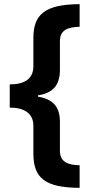

<svg xmlns="http://www.w3.org/2000/svg" viewBox="-20 -741 435 926"><path d="M364 165V56C308 55 269 40 269 -13V-154C269 -226 235 -263 163 -275V-281C234 -292 269 -329 269 -404V-543C269 -599 311 -610 364 -612V-721C195 -720 141 -670 141 -558V-422C141 -359 96 -334 27 -334V-222C96 -222 141 -195 141 -134V0C141 118 198 164 364 165Z"/></svg>

Font: Noto Sans Lao Looped SemiCondensed
Style: Bold
Weight: 700
Width: 4
Designer: Mark Frömberg, Ben Mitchell
Foundry: The Fontpad Ltd
Version: Version 1.002